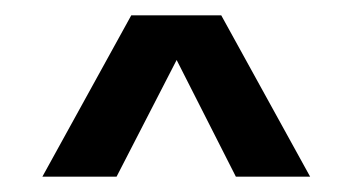

<svg xmlns="http://www.w3.org/2000/svg" viewBox="-20 -730 459 250"><path d="M150.9 -710H268.1L383.8 -500H287.1L210 -651.9L131.8 -500H35.2Z"/></svg>

Font: Overused Grotesk SemiBold
Style: Regular
Weight: 600
Version: Version 0.002